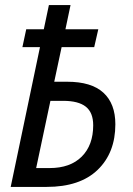

<svg xmlns="http://www.w3.org/2000/svg" viewBox="-20 -734 523 754"><path d="M137 -549H68L83 -619H152L172 -714H257L237 -619H366L350 -549H222L193 -413H244Q339 -413 386 -370Q433 -327 433 -246Q433 -134 363.5 -67Q294 0 163 0H22ZM175 -74Q256 -74 301 -119Q346 -164 346 -242Q346 -292 317 -315Q288 -338 228 -338H178L122 -74Z"/></svg>

Font: Noto Sans UI Narrow
Style: Italic
Weight: 400
Width: 4
Italic angle: -12°
Designer: Monotype Design Team
Foundry: Monotype Imaging Inc.
Version: Version 1.001